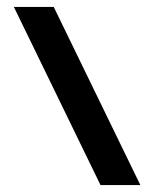

<svg xmlns="http://www.w3.org/2000/svg" viewBox="-20 -534 437 554"><path d="M20 -514H135L385 0H270Z"/></svg>

Font: Shorif Bongobondhu UNICODE
Style: Bold
Weight: 700
Designer: Shorif Uddin Shishir, Shorif art & Design, e-mail : shorifart@gmail.com, facebook : Shorif2001
Foundry: Lipighor Font Foundry
Version: Designed By Shorif Uddin Shishir | Build By Niladri